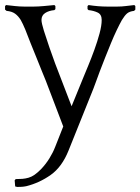

<svg xmlns="http://www.w3.org/2000/svg" viewBox="-21 -479 555 759"><path d="M41 229Q55 229 67.5 228Q80 227 92 223.5Q104 220 115.5 212Q127 204 141 190Q160 170 174 147.5Q188 125 197 102L229 21L160 -160Q156 -169 146.5 -193Q137 -217 125 -246.5Q113 -276 100.5 -307Q88 -338 79 -362Q69 -386 61 -400Q51 -416 38.5 -425Q26 -434 5 -436L-1 -441V-455L3 -459Q20 -457 39 -455Q58 -453 74 -453H113Q129 -453 151.5 -455Q174 -457 194 -459L198 -455V-443L194 -439Q172 -437 157.5 -427.5Q143 -418 143 -400Q143 -388 152.5 -357.5Q162 -327 174 -292.5Q186 -258 197 -228Q208 -198 212 -189L262 -59L309 -174Q316 -191 328 -220Q340 -249 352 -282Q364 -315 372.5 -346.5Q381 -378 381 -400Q381 -422 365 -429.5Q349 -437 329 -439L325 -443V-455L329 -459Q368 -453 402 -453H443Q460 -453 475.5 -455Q491 -457 510 -459L514 -455V-441L509 -436Q491 -434 481.5 -426Q472 -418 461 -400Q452 -384 440.5 -360Q429 -336 417.5 -308Q406 -280 394.5 -251Q383 -222 373.5 -197Q364 -172 357.5 -153.5Q351 -135 348 -128L250 116Q224 181 179.5 212.5Q135 244 83 257Q73 259 65 259.5Q57 260 47 260L39 258L37 234Z"/></svg>

Font: Quattrocento
Style: Regular
Weight: 400
Designer: Pablo Impallari
Foundry: Pablo Impallari, Igino Marini, Branda Gallo
Version: Version 2.000